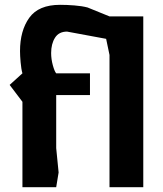

<svg xmlns="http://www.w3.org/2000/svg" viewBox="-20 -776 674 796"><path d="M73 0V-354L20 -424L73 -472Q68 -489 65.5 -517.5Q63 -546 63 -564Q63 -649 101.5 -702.5Q140 -756 229 -756Q257 -756 288.5 -753.5Q320 -751 343 -745L434 -708H574V0H434V-548L420 -615L258 -645Q224 -645 208 -619.5Q192 -594 192 -556Q192 -531 199 -505.5Q206 -480 213 -472H353V-382H213V-162L223 -61L213 0Z"/></svg>

Font: Rowdies Light
Style: Regular
Weight: 300
Designer: Jaikishan Patel
Version: Version 1.000; ttfautohint (v1.8.3)